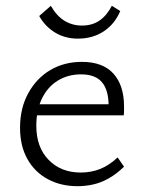

<svg xmlns="http://www.w3.org/2000/svg" viewBox="-20 -633 494 661"><path d="M247 8Q189 8 144 -16.5Q99 -41 74 -86Q49 -131 49 -193Q49 -261 77.5 -312.5Q106 -364 153.5 -392Q201 -420 262 -420Q334 -420 370.5 -379.5Q407 -339 407 -267Q407 -259 407 -251Q407 -243 406 -236H354V-267Q354 -323 331 -350Q308 -377 259 -377Q214 -377 179 -355.5Q144 -334 124.5 -294Q105 -254 105 -200Q105 -126 147.5 -82.5Q190 -39 258 -39Q293 -39 324 -51Q355 -63 385 -91L407 -59Q381 -34 354.5 -19Q328 -4 301 2Q274 8 247 8ZM84 -236 92 -274H397V-236ZM248 -500Q204 -500 169.5 -521Q135 -542 115 -578L155 -613Q175 -578 202 -561.5Q229 -545 262 -545Q298 -545 323 -562.5Q348 -580 365 -613L394 -595Q375 -550 337 -525Q299 -500 248 -500Z"/></svg>

Font: Ysabeau Office Light
Style: Regular
Weight: 300
Designer: Christian Thalmann (Catharsis Fonts)
Version: Version 2.001;gftools[0.9.30]; featfreeze: tnum,lnum,ss02